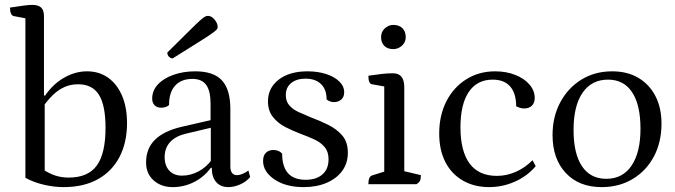

<svg xmlns="http://www.w3.org/2000/svg" viewBox="-20 -754 2764 786"><path d="M240 12Q202 12 160.5 2.5Q119 -7 84 -26V-692L95 -677L37 -688Q21 -691 21 -723Q61 -729 80 -731.5Q99 -734 112 -734Q137 -734 148.5 -723Q160 -712 160 -688V-357L156 -363H165Q197 -410 242.5 -436Q288 -462 336 -462Q386 -462 422.5 -436Q459 -410 479.5 -362.5Q500 -315 500 -250Q500 -171 469.5 -112Q439 -53 381 -20.5Q323 12 240 12ZM261 -27Q340 -27 376 -76Q412 -125 412 -231Q412 -323 385 -366Q358 -409 300 -409Q269 -409 243.5 -397.5Q218 -386 196 -364.5Q174 -343 153 -313L163 -336V-44L153 -62Q182 -43 207.5 -35Q233 -27 261 -27Z M687 12Q640 12 609 -15.5Q578 -43 578 -89Q578 -146 614.5 -182Q651 -218 724 -235L855 -265L842 -254V-329Q842 -382 824 -406.5Q806 -431 768 -431Q722 -431 697 -403.5Q672 -376 672 -324Q667 -319 658 -316Q649 -313 640 -313Q623 -313 613 -323Q603 -333 603 -350Q603 -383 626 -408Q649 -433 689.5 -447.5Q730 -462 780 -462Q854 -462 888.5 -425Q923 -388 923 -307V-72Q923 -55 930 -46Q937 -37 950 -37Q961 -37 974.5 -43Q988 -49 997 -56L1004 -29Q988 -10 963 1Q938 12 915 12Q883 12 865 -8.5Q847 -29 847 -67H843Q815 -29 774 -8.5Q733 12 687 12ZM725 -35Q761 -35 794 -53Q827 -71 849 -103L843 -86V-236L856 -234L742 -207Q699 -197 676.5 -172.5Q654 -148 654 -111Q654 -76 673 -55.5Q692 -35 725 -35ZM687 -515Q679 -515 672 -521.5Q665 -528 665 -539Q720 -593 751 -624Q782 -655 797 -668.5Q812 -682 818.5 -685.5Q825 -689 831 -689Q841 -689 850 -682Q859 -675 865 -664.5Q871 -654 871 -643Q871 -638 867 -633Q863 -628 846 -616Q829 -604 791.5 -580.5Q754 -557 687 -515Z M1223 12Q1150 12 1103.5 -19.5Q1057 -51 1057 -95Q1057 -118 1069 -129Q1081 -140 1099 -140Q1122 -140 1135 -125Q1135 -72 1159 -45Q1183 -18 1231 -18Q1275 -18 1300 -40Q1325 -62 1325 -102Q1325 -133 1309 -152Q1293 -171 1267 -183Q1241 -195 1211 -206Q1179 -218 1148 -234Q1117 -250 1097 -275.5Q1077 -301 1077 -339Q1077 -394 1121 -428Q1165 -462 1239 -462Q1281 -462 1315 -451Q1349 -440 1369 -420.5Q1389 -401 1389 -376Q1389 -357 1377 -346.5Q1365 -336 1347 -336Q1331 -336 1317 -347Q1317 -388 1294 -410Q1271 -432 1231 -432Q1194 -432 1172 -414Q1150 -396 1150 -365Q1150 -339 1164.5 -322.5Q1179 -306 1203 -295Q1227 -284 1254 -273Q1289 -260 1323.5 -243Q1358 -226 1381 -199.5Q1404 -173 1404 -129Q1404 -86 1381 -54.5Q1358 -23 1317 -5.5Q1276 12 1223 12Z M1488 0Q1488 -32 1504 -36L1564 -55L1553 -41V-413L1565 -398L1503 -409Q1488 -411 1488 -444Q1522 -449 1544.5 -451.5Q1567 -454 1589 -454Q1635 -454 1635 -397V-43L1623 -56L1703 -37Q1703 -22 1699.5 -14.5Q1696 -7 1685 0ZM1590 -553Q1566 -553 1553 -566.5Q1540 -580 1540 -602Q1540 -624 1555.5 -638Q1571 -652 1590 -652Q1614 -652 1627.5 -638.5Q1641 -625 1641 -602Q1641 -581 1625.5 -567Q1610 -553 1590 -553Z M1983 12Q1921 12 1874.5 -15Q1828 -42 1803 -91Q1778 -140 1778 -207Q1778 -282 1807.5 -339.5Q1837 -397 1889 -429.5Q1941 -462 2007 -462Q2052 -462 2089 -447.5Q2126 -433 2147.5 -408Q2169 -383 2169 -353Q2169 -333 2157.5 -321.5Q2146 -310 2126 -310Q2117 -310 2109 -312.5Q2101 -315 2093 -319Q2093 -372 2068.5 -400Q2044 -428 1997 -428Q1933 -428 1899 -377.5Q1865 -327 1865 -233Q1865 -135 1902.5 -84.5Q1940 -34 2014 -34Q2054 -34 2091.5 -50.5Q2129 -67 2160 -98L2173 -74Q2152 -48 2121.5 -28.5Q2091 -9 2055.5 1.5Q2020 12 1983 12Z M2443 12Q2350 12 2296 -46Q2242 -104 2242 -201Q2242 -276 2273.5 -335Q2305 -394 2360 -428Q2415 -462 2486 -462Q2548 -462 2593 -435.5Q2638 -409 2663 -361Q2688 -313 2688 -248Q2688 -172 2657 -113.5Q2626 -55 2570.5 -21.5Q2515 12 2443 12ZM2462 -22Q2529 -22 2565.5 -76Q2602 -130 2602 -227Q2602 -324 2568 -376Q2534 -428 2469 -428Q2402 -428 2365 -374.5Q2328 -321 2328 -222Q2328 -125 2362.5 -73.5Q2397 -22 2462 -22Z"/></svg>

Font: Petrona
Style: Regular
Weight: 400
Designer: Ringo R. Seeber
Foundry: Ringo R. Seeber
Version: Version 2.001; ttfautohint (v1.8.3)